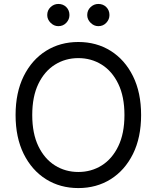

<svg xmlns="http://www.w3.org/2000/svg" viewBox="-20 -952 801 982"><path d="M701.7 -363.6Q701.7 -248.6 660.2 -164.8Q618.6 -81 546.2 -35.5Q473.7 9.9 380.7 9.9Q287.6 9.9 215.2 -35.5Q142.8 -81 101.2 -164.8Q59.7 -248.6 59.7 -363.6Q59.7 -478.7 101.2 -562.5Q142.8 -646.3 215.2 -691.8Q287.6 -737.2 380.7 -737.2Q473.7 -737.2 546.2 -691.8Q618.6 -646.3 660.2 -562.5Q701.7 -478.7 701.7 -363.6ZM616.5 -363.6Q616.5 -458.1 585 -523.1Q553.6 -588.1 500.2 -621.4Q446.7 -654.8 380.7 -654.8Q314.6 -654.8 261.2 -621.4Q207.7 -588.1 176.3 -523.1Q144.9 -458.1 144.9 -363.6Q144.9 -269.2 176.3 -204.2Q207.7 -139.2 261.2 -105.8Q314.6 -72.4 380.7 -72.4Q446.7 -72.4 500.2 -105.8Q553.6 -139.2 585 -204.2Q616.5 -269.2 616.5 -363.6ZM278.4 -818.2Q256 -818.2 238.8 -835.4Q221.6 -852.6 221.6 -875Q221.6 -899.5 238.8 -915.7Q256 -931.8 278.4 -931.8Q302.9 -931.8 319.1 -915.7Q335.2 -899.5 335.2 -875Q335.2 -852.6 319.1 -835.4Q302.9 -818.2 278.4 -818.2ZM483 -818.2Q460.6 -818.2 443.4 -835.4Q426.1 -852.6 426.1 -875Q426.1 -899.5 443.4 -915.7Q460.6 -931.8 483 -931.8Q507.5 -931.8 523.6 -915.7Q539.8 -899.5 539.8 -875Q539.8 -852.6 523.6 -835.4Q507.5 -818.2 483 -818.2Z"/></svg>

Font: Inter Zeller
Style: Regular
Weight: 400
Designer: Rasmus Andersson; Joe Bland
Foundry: zeller
Version: Version 3.015;git-dec3a8cb1